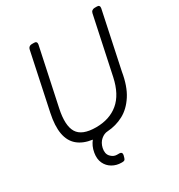

<svg xmlns="http://www.w3.org/2000/svg" viewBox="-211 -839 1114 1197"><g transform="rotate(-30 346.0 -240.0)"><path d="M312 220Q277 220 247.5 203Q218 186 203.5 155Q189 124 196 82Q200 58 208.5 39.5Q217 21 229 6Q164 -3 125 -36Q86 -69 75.5 -127.5Q65 -186 83 -271L169 -677Q171 -688 178.5 -694Q186 -700 196 -700H214Q225 -700 229.5 -694Q234 -688 232 -677L145 -268Q121 -156 153 -103Q185 -50 286 -50Q383 -50 446.5 -103Q510 -156 534 -268L621 -677Q623 -688 631 -694Q639 -700 649 -700H667Q677 -700 681.5 -694Q686 -688 684 -677L598 -271Q582 -174 543 -114Q504 -54 450.5 -25.5Q397 3 335 7Q310 8 287 27.5Q264 47 256 82Q248 120 267.5 141.5Q287 163 312 163H330Q340 163 344.5 169Q349 175 347 185L342 203Q339 213 334 216.5Q329 220 318 220Z"/></g></svg>

Font: Rubik Light
Style: Italic
Weight: 300
Italic angle: -12°
Designer: Hubert and Fischer
Foundry: Hubert and Fischer
Version: Version 2.300;gftools[0.9.30]